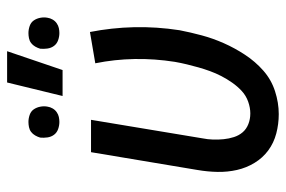

<svg xmlns="http://www.w3.org/2000/svg" viewBox="-152 -644 804 540"><g transform="rotate(-90 250.0 -374.0)"><path d="M199 8Q171 8 144.5 1Q118 -6 97 -21.5Q76 -37 62 -60Q48 -83 42 -109.5Q36 -136 36.5 -164Q37 -192 42 -221L92 -520H183L131 -207Q128 -192 127.5 -177Q127 -162 128.5 -147Q130 -132 134.5 -118Q139 -104 148 -93.5Q157 -83 171 -77.5Q185 -72 201 -72Q217 -72 234 -78Q251 -84 264 -96Q277 -108 287.5 -123Q298 -138 306 -153.5Q314 -169 320 -185.5Q326 -202 330.5 -218Q335 -234 339 -250.5Q343 -267 346 -284Q355 -341 354 -397.5Q353 -454 342 -508L430 -523Q442 -462 443.5 -399Q445 -336 435 -271Q429 -240 420.5 -208.5Q412 -177 398.5 -146.5Q385 -116 366 -87Q347 -58 321.5 -35.5Q296 -13 263.5 -2.5Q231 8 199 8ZM250 -600 288 -756H376L323 -600ZM427 -609Q417 -609 407 -612.5Q397 -616 391 -624Q385 -632 383.5 -642.5Q382 -653 383 -663Q385 -670 389 -677Q393 -684 399 -688.5Q405 -693 412.5 -694.5Q420 -696 427 -696Q437 -696 447 -692.5Q457 -689 462.5 -681Q468 -673 470 -662.5Q472 -652 470 -642Q469 -635 465 -628Q461 -621 454.5 -616.5Q448 -612 441 -610.5Q434 -609 427 -609ZM177 -609Q167 -609 157 -612.5Q147 -616 141 -624Q135 -632 133.5 -642.5Q132 -653 133 -663Q135 -670 139 -677Q143 -684 149 -688.5Q155 -693 162.5 -694.5Q170 -696 177 -696Q187 -696 197 -692.5Q207 -689 212.5 -681Q218 -673 220 -662.5Q222 -652 220 -642Q219 -635 215 -628Q211 -621 204.5 -616.5Q198 -612 191 -610.5Q184 -609 177 -609Z"/></g></svg>

Font: Iosevka Curly Medium
Style: Italic
Weight: 500
Italic angle: -9°
Monospace: yes
Designer: Belleve Invis
Foundry: Belleve Invis
Version: Version 22.1.2; ttfautohint (v1.8.4)